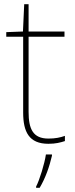

<svg xmlns="http://www.w3.org/2000/svg" viewBox="-20 -679 359 920"><path d="M212 -15C138 -15 117 -61 117 -143V-503H289V-528H117V-659H96L90 -528L10 -525V-503H91V-140C91 -47 119 10 212 10C247 10 269 4 291 -3V-28C269 -20 245 -15 212 -15ZM229 67V61H200C194 104 169 185 153 215V221H170C198 174 217 119 229 67Z"/></svg>

Font: Noto Sans Ethiopic Thin
Style: Regular
Weight: 100
Designer: Monotype Design Team
Foundry: Monotype Imaging Inc.
Version: Version 2.102